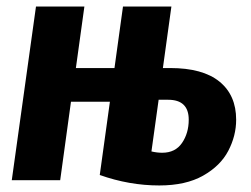

<svg xmlns="http://www.w3.org/2000/svg" viewBox="-20 -551 767 587"><path d="M702 -185Q702 -136 678 -90Q654 -44 601 -14Q548 16 467 16Q375 16 285 -16L316 -240H197L164 0H16L90 -531H238L212 -343H330L356 -531H504L478 -343H500Q600 -343 651 -301.5Q702 -260 702 -185ZM557 -185Q557 -246 494 -246H465L443 -88Q460 -84 476 -84Q516 -84 536.5 -114Q557 -144 557 -185Z"/></svg>

Font: Fira Sans Condensed
Style: Bold Italic
Weight: 700
Width: 3
Italic angle: -8°
Designer: Carrois Corporate & Edenspiekermann AG
Foundry: Carrois Corporate GbR & Edenspiekermann AG
Version: Version 4.203